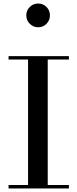

<svg xmlns="http://www.w3.org/2000/svg" viewBox="-20 -1068 439 1088"><path d="M28.5 0V-19.5H139V-730.5H28.5V-750H370.5V-730.5H250.5V-19.5H370.5V0ZM196 -913.5Q168.5 -913.5 148.8 -933.2Q129 -953 129 -981Q129 -1009 148.8 -1028.5Q168.5 -1048 196 -1048Q224 -1048 243.5 -1028.5Q263 -1009 263 -981Q263 -953 243.5 -933.2Q224 -913.5 196 -913.5Z"/></svg>

Font: Bodoni Moda Medium
Style: Regular
Weight: 500
Designer: Owen Earl
Foundry: indestructible type
Version: Version 2.005